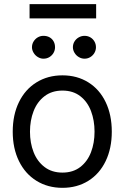

<svg xmlns="http://www.w3.org/2000/svg" viewBox="-20 -904 607 935"><path d="M42 -262.7Q42 -344.7 72.3 -406.7Q102.5 -468.8 157.7 -502.9Q212.9 -537.1 284.2 -537.1Q355.5 -537.1 410.2 -502.9Q464.8 -468.8 494.6 -406.7Q524.4 -344.7 524.4 -262.7Q524.4 -181.6 494.6 -119.6Q464.8 -57.6 410.2 -23.4Q355.5 10.7 284.2 10.7Q212.9 10.7 157.7 -23.4Q102.5 -57.6 72.3 -119.6Q42 -181.6 42 -262.7ZM440.4 -262.7Q440.4 -317.4 423.3 -362.8Q406.2 -408.2 371.1 -435.5Q335.9 -462.9 284.2 -462.9Q232.4 -462.9 196.8 -435.5Q161.1 -408.2 143.6 -362.8Q126 -317.4 126 -262.7Q126 -208 143.6 -163.1Q161.1 -118.2 196.8 -90.8Q232.4 -63.5 284.2 -63.5Q335.9 -63.5 371.1 -90.8Q406.2 -118.2 423.3 -163.1Q440.4 -208 440.4 -262.7ZM135.7 -673.8Q135.7 -689.5 143.6 -702.1Q151.4 -714.8 164.1 -722.2Q176.8 -729.5 191.4 -729.5Q208 -729.5 220.7 -722.7Q233.4 -715.8 240.7 -703.1Q248 -690.4 248 -673.8Q248 -659.2 240.7 -646.5Q233.4 -633.8 220.7 -626Q208 -618.2 191.4 -618.2Q177.7 -618.2 164.6 -626Q151.4 -633.8 143.6 -647Q135.7 -660.2 135.7 -673.8ZM335 -673.8Q335 -689.5 342.8 -702.1Q350.6 -714.8 363.8 -722.2Q377 -729.5 391.6 -729.5Q407.2 -729.5 419.9 -722.2Q432.6 -714.8 439.9 -702.1Q447.3 -689.5 447.3 -673.8Q447.3 -659.2 439.9 -646.5Q432.6 -633.8 419.9 -626Q407.2 -618.2 391.6 -618.2Q377 -618.2 363.8 -626Q350.6 -633.8 342.8 -647Q335 -660.2 335 -673.8ZM448.2 -814.5H124V-883.8H448.2Z"/></svg>

Font: Pretendard Std Variable
Style: Regular
Weight: 400
Designer: Base glyphs from Inter by Rasmus Andersson; Hangeul glyphs from Noto Sans CJK(Source Han Sans) by Jang Soo-young and Kan
Foundry: Kil Hyung-jin
Version: Version 1.309;Glyphs 3.2 (3225)